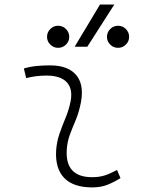

<svg xmlns="http://www.w3.org/2000/svg" viewBox="-20 -815 626 845"><path d="M495.1 -66.9 510.3 -31.2Q483.4 -14.2 453.9 -2.2Q424.3 9.8 385.7 9.8Q303.2 9.8 262.7 -31.7Q222.2 -73.2 227.1 -153.3Q229.5 -189.9 241.2 -224.4Q252.9 -258.8 266.6 -291.5Q280.3 -324.2 287.6 -355Q303.7 -417.5 276.6 -450Q249.5 -482.4 184.6 -482.4Q138.2 -482.4 95.2 -471.2L85 -513.7Q113.8 -522 142.6 -524.7Q171.4 -527.3 200.2 -527.3Q283.2 -527.3 318.6 -480.7Q354 -434.1 332 -345.2Q323.7 -310.5 310.8 -280.5Q297.9 -250.5 287.1 -221.2Q276.4 -191.9 273.9 -157.7Q265.6 -35.2 385.3 -35.2Q416 -35.2 439.5 -42.5Q462.9 -49.8 495.1 -66.9ZM308.6 -609.4 419.9 -794.9H482.9L364.3 -609.4ZM235.8 -604.5Q215.8 -604.5 201.4 -618.7Q187 -632.8 187 -652.8Q187 -672.9 201.4 -687.3Q215.8 -701.7 235.8 -701.7Q255.9 -701.7 270.3 -687.3Q284.7 -672.9 284.7 -652.8Q284.7 -632.8 270.3 -618.7Q255.9 -604.5 235.8 -604.5ZM499.5 -604.5Q479.5 -604.5 465.1 -618.7Q450.7 -632.8 450.7 -652.8Q450.7 -672.9 465.1 -687.3Q479.5 -701.7 499.5 -701.7Q519.5 -701.7 533.9 -687.3Q548.3 -672.9 548.3 -652.8Q548.3 -632.8 533.9 -618.7Q519.5 -604.5 499.5 -604.5Z"/></svg>

Font: Cascadia Mono NF ExtraLight
Style: Italic
Weight: 200
Italic angle: -10°
Monospace: yes
Designer: Aaron Bell
Foundry: Saja Typeworks
Version: Version 2404.023; ttfautohint (v1.8.4)